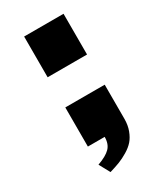

<svg xmlns="http://www.w3.org/2000/svg" viewBox="-183 -641 732 861"><g transform="rotate(-30 183.0 -210.0)"><path d="M94.2 0V-202.6H298.3V-25.9Q298.3 6.8 288.3 33.4Q278.3 60.1 263.2 77.4Q248 94.7 223.6 109.4Q199.2 124 177 132.6Q154.8 141.1 125 149.9L94.7 94.2Q141.1 77.6 161.1 57.1Q181.2 36.6 181.2 0ZM93.3 -359.4V-570.3H297.4V-359.4Z"/></g></svg>

Font: Nobile-bold
Style: Bold
Weight: 700
Version: Version 1.000;PS 001.000;hotconv 1.0.38